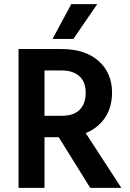

<svg xmlns="http://www.w3.org/2000/svg" viewBox="-20 -912 629 932"><path d="M278 -570H196V-350H280Q338 -350 367 -379.5Q396 -409 396 -462Q396 -514 365.5 -542Q335 -570 278 -570ZM196 0H70V-674H278Q393 -674 458.5 -616Q524 -558 524 -461Q523 -389 489 -339.5Q455 -290 396 -266L569 0H418L265 -246H196ZM336 -723H235L326 -892H452Z"/></svg>

Font: Hind Siliguri SemiBold
Style: Regular
Weight: 600
Designer: Jyotish Sonowal
Foundry: Indian Type Foundry
Version: Version 1.001;PS 1.0;hotconv 1.0.86;makeotf.lib2.5.63406; tt